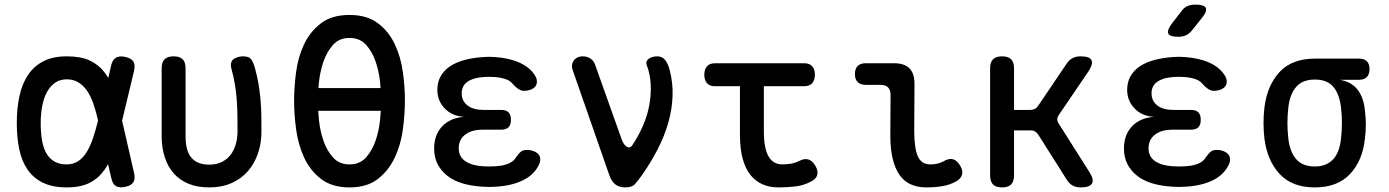

<svg xmlns="http://www.w3.org/2000/svg" viewBox="-20 -805 6040 835"><path d="M563 -53Q569 -27 560 -12.5Q551 2 525 7.5Q499 13 484 4Q469 -5 464 -31L450 -91Q442 -77 434 -66Q409 -30 370 -10Q331 10 270 10Q209 10 167.5 -10Q126 -30 100.5 -66.5Q75 -103 64 -154.5Q53 -206 53 -270Q53 -334 64.5 -387Q76 -440 101.5 -478.5Q127 -517 168.5 -538.5Q210 -560 270 -560Q331 -560 370 -542Q409 -524 434 -491Q443 -479 451 -466L463 -519Q469 -545 484 -554Q499 -563 525 -557.5Q551 -552 560 -537.5Q569 -523 563 -497L511 -280ZM406 -283Q397 -323 385.5 -355.5Q374 -388 358 -411Q342 -434 320.5 -447Q299 -460 270 -460Q241 -460 220 -445.5Q199 -431 185 -406Q171 -381 164 -346Q157 -311 157 -270Q157 -229 162.5 -196Q168 -163 181 -139.5Q194 -116 216 -103Q238 -90 270 -90Q299 -90 320.5 -104.5Q342 -119 357.5 -144.5Q373 -170 384.5 -204.5Q396 -239 406 -279Z M683 -508Q683 -535 696 -547.5Q709 -560 735 -560Q761 -560 774 -547.5Q787 -535 787 -508V-213Q787 -185 792 -162.5Q797 -140 809 -123.5Q821 -107 841 -98Q861 -89 890 -89Q923 -89 946.5 -101.5Q970 -114 984.5 -134Q999 -154 1006 -180Q1013 -206 1013 -233Q1013 -271 1012.5 -305Q1012 -339 1009.5 -372Q1007 -405 1001.5 -438Q996 -471 986 -508Q985 -512 984.5 -515Q984 -518 984 -521Q984 -543 1001.5 -551.5Q1019 -560 1037 -560Q1064 -560 1073.5 -545.5Q1083 -531 1089 -508Q1099 -472 1104.5 -438.5Q1110 -405 1113 -371.5Q1116 -338 1116.5 -304Q1117 -270 1117 -233Q1117 -182 1102 -138Q1087 -94 1058.5 -61Q1030 -28 987.5 -9Q945 10 890 10Q838 10 799.5 -6Q761 -22 735.5 -51Q710 -80 696.5 -121.5Q683 -163 683 -213Z M1500 10Q1424 10 1376.5 -26.5Q1329 -63 1303 -119Q1277 -175 1268 -241Q1259 -307 1259 -367Q1259 -425 1267.5 -490.5Q1276 -556 1302 -611.5Q1328 -667 1375.5 -703.5Q1423 -740 1500 -740Q1576 -740 1623.5 -704Q1671 -668 1697 -612.5Q1723 -557 1732 -492Q1741 -427 1741 -369Q1741 -308 1732 -241.5Q1723 -175 1696.5 -119Q1670 -63 1623 -26.5Q1576 10 1500 10ZM1500 -90Q1545 -90 1572 -120.5Q1599 -151 1613.5 -193.5Q1628 -236 1633 -284Q1635 -305 1636 -323H1364Q1365 -304 1367 -284Q1372 -236 1386.5 -193.5Q1401 -151 1428 -120.5Q1455 -90 1500 -90ZM1635 -422Q1634 -434 1633 -448Q1628 -495 1613.5 -537.5Q1599 -580 1572 -610Q1545 -640 1500 -640Q1455 -640 1428 -609.5Q1401 -579 1386.5 -536.5Q1372 -494 1367 -447Q1366 -434 1365 -422Z M2307 -476Q2315 -463 2315 -450.5Q2315 -438 2308.5 -429.5Q2302 -421 2289 -415.5Q2276 -410 2257 -410Q2251 -410 2245 -412.5Q2239 -415 2233.5 -418.5Q2228 -422 2222 -427.5Q2216 -433 2209 -441Q2199 -454 2178.5 -461Q2158 -468 2131 -470Q2118 -471 2106.5 -471Q2095 -471 2083 -470Q2038 -467 2013 -449.5Q1988 -432 1988 -399Q1988 -366 2013 -346.5Q2038 -327 2082 -327H2159Q2181 -327 2191.5 -316.5Q2202 -306 2202 -284Q2202 -262 2191.5 -251.5Q2181 -241 2159 -241H2079Q2031 -241 2003 -219.5Q1975 -198 1975 -160Q1975 -124 2003 -104.5Q2031 -85 2079 -82Q2093 -81 2107.5 -81Q2122 -81 2136 -82Q2169 -84 2191.5 -93.5Q2214 -103 2225 -122Q2230 -129 2235 -135Q2240 -141 2245 -145Q2250 -149 2256 -151Q2262 -153 2270 -153Q2288 -153 2301.5 -147.5Q2315 -142 2322 -133.5Q2329 -125 2329.5 -113Q2330 -101 2323 -87Q2302 -44 2253.5 -20.5Q2205 3 2136 7Q2122 8 2107.5 8Q2093 8 2079 7Q2030 4 1991.5 -7.5Q1953 -19 1925.5 -40.5Q1898 -62 1883 -91.5Q1868 -121 1868 -159Q1868 -218 1902.5 -255Q1937 -292 1998 -297Q1946 -300 1914 -333.5Q1882 -367 1882 -414Q1882 -448 1896.5 -473.5Q1911 -499 1937 -516.5Q1963 -534 2000 -544Q2037 -554 2083 -557Q2095 -558 2106.5 -558Q2118 -558 2131 -557Q2194 -553 2239.5 -532.5Q2285 -512 2307 -476Z M2630 -43 2470 -502Q2466 -514 2468 -524.5Q2470 -535 2476 -543Q2482 -551 2492 -555.5Q2502 -560 2514 -560Q2534 -560 2548.5 -550Q2563 -540 2569 -521L2684 -198Q2693 -174 2706.5 -166.5Q2720 -159 2729 -172Q2756 -212 2775.5 -256.5Q2795 -301 2803.5 -346.5Q2812 -392 2810 -436.5Q2808 -481 2793 -521Q2789 -531 2792 -538Q2795 -545 2802 -550Q2809 -555 2818.5 -557.5Q2828 -560 2838 -560Q2861 -560 2873.5 -543Q2886 -526 2892 -502Q2907 -446 2905 -388Q2903 -330 2886.5 -272Q2870 -214 2840.5 -156.5Q2811 -99 2771 -42Q2755 -20 2742 -5Q2729 10 2700 10Q2672 10 2655.5 -3.5Q2639 -17 2630 -43Z M3477 -530Q3501 -530 3512.5 -516.5Q3524 -503 3524 -480Q3524 -457 3512.5 -443.5Q3501 -430 3477 -430H3302V-234Q3302 -161 3322 -125.5Q3342 -90 3382 -90Q3401 -90 3419 -93Q3437 -96 3458 -106Q3480 -117 3497 -111Q3514 -105 3526 -84Q3539 -62 3534 -44Q3529 -26 3508 -16Q3477 1 3441.5 5.5Q3406 10 3365 10Q3327 10 3296 -3.5Q3265 -17 3243 -45Q3221 -73 3209.5 -116Q3198 -159 3198 -218V-430H3089Q3066 -430 3054.5 -443.5Q3043 -457 3043 -480Q3043 -503 3054.5 -516.5Q3066 -530 3090 -530Z M3956 -234Q3956 -161 3971.5 -125.5Q3987 -90 4026 -90Q4042 -90 4057.5 -93.5Q4073 -97 4088 -106Q4111 -118 4127.5 -111.5Q4144 -105 4156 -84Q4169 -62 4163.5 -44.5Q4158 -27 4138 -16Q4111 -1 4079 4.5Q4047 10 4009 10Q3971 10 3941.5 -3Q3912 -16 3892.5 -43.5Q3873 -71 3862.5 -113.5Q3852 -156 3852 -215L3853 -392Q3853 -414 3842 -425Q3831 -436 3809 -436H3745Q3722 -436 3710 -448Q3698 -460 3698 -483Q3698 -506 3710 -518Q3722 -530 3745 -530H3868Q3913 -530 3935 -508Q3957 -486 3957 -441Z M4338 10Q4312 10 4299 -2.5Q4286 -15 4286 -42V-508Q4286 -535 4299 -547.5Q4312 -560 4338 -560Q4364 -560 4377 -547.5Q4390 -535 4390 -508V-327H4462Q4472 -327 4480.5 -331.5Q4489 -336 4495 -345L4618 -527Q4629 -544 4644 -552Q4659 -560 4679 -560Q4718 -560 4726.5 -544Q4735 -528 4714 -495L4584 -304Q4578 -295 4578 -286Q4578 -277 4584 -268L4717 -58Q4739 -24 4729 -7Q4719 10 4680 10Q4660 10 4645 2Q4630 -6 4619 -24L4495 -220Q4489 -229 4481 -233.5Q4473 -238 4462 -238H4390V-42Q4390 -15 4377 -2.5Q4364 10 4338 10Z M5307 -476Q5315 -463 5315 -450.5Q5315 -438 5308.5 -429.5Q5302 -421 5289 -415.5Q5276 -410 5257 -410Q5251 -410 5245 -412.5Q5239 -415 5233.5 -418.5Q5228 -422 5222 -427.5Q5216 -433 5209 -441Q5199 -454 5178.5 -461Q5158 -468 5131 -470Q5118 -471 5106.5 -471Q5095 -471 5083 -470Q5038 -467 5013 -449.5Q4988 -432 4988 -399Q4988 -366 5013 -346.5Q5038 -327 5082 -327H5159Q5181 -327 5191.5 -316.5Q5202 -306 5202 -284Q5202 -262 5191.5 -251.5Q5181 -241 5159 -241H5079Q5031 -241 5003 -219.5Q4975 -198 4975 -160Q4975 -124 5003 -104.5Q5031 -85 5079 -82Q5093 -81 5107.5 -81Q5122 -81 5136 -82Q5169 -84 5191.5 -93.5Q5214 -103 5225 -122Q5230 -129 5235 -135Q5240 -141 5245 -145Q5250 -149 5256 -151Q5262 -153 5270 -153Q5288 -153 5301.5 -147.5Q5315 -142 5322 -133.5Q5329 -125 5329.5 -113Q5330 -101 5323 -87Q5302 -44 5253.5 -20.5Q5205 3 5136 7Q5122 8 5107.5 8Q5093 8 5079 7Q5030 4 4991.5 -7.5Q4953 -19 4925.5 -40.5Q4898 -62 4883 -91.5Q4868 -121 4868 -159Q4868 -218 4902.5 -255Q4937 -292 4998 -297Q4946 -300 4914 -333.5Q4882 -367 4882 -414Q4882 -448 4896.5 -473.5Q4911 -499 4937 -516.5Q4963 -534 5000 -544Q5037 -554 5083 -557Q5095 -558 5106.5 -558Q5118 -558 5131 -557Q5194 -553 5239.5 -532.5Q5285 -512 5307 -476ZM5164 -673Q5152 -658 5137.5 -651.5Q5123 -645 5105 -645Q5068 -645 5061 -658.5Q5054 -672 5076 -702L5117 -755Q5129 -772 5144 -778.5Q5159 -785 5179 -785Q5217 -785 5224 -770.5Q5231 -756 5207 -727Z M5890 -458H5806Q5857 -450 5884 -415Q5911 -380 5916 -324Q5920 -294 5920 -263.5Q5920 -233 5916 -202Q5906 -107 5851.5 -48.5Q5797 10 5698 10Q5599 10 5545 -48.5Q5491 -107 5479 -202Q5475 -236 5475 -270Q5475 -304 5479 -338Q5491 -434 5545 -492Q5599 -550 5698 -550H5890Q5913 -550 5924.5 -538.5Q5936 -527 5936 -504Q5936 -482 5924.5 -470Q5913 -458 5890 -458ZM5698 -81Q5725 -81 5745 -89.5Q5765 -98 5779 -113.5Q5793 -129 5801 -151.5Q5809 -174 5812 -202Q5816 -236 5816 -270Q5816 -304 5812 -338Q5805 -396 5778.5 -427.5Q5752 -459 5698 -459Q5644 -459 5616.5 -426.5Q5589 -394 5583 -338Q5579 -304 5579 -270Q5579 -236 5583 -202Q5589 -146 5616.5 -113.5Q5644 -81 5698 -81Z"/></svg>

Font: Maple Mono Medium
Style: Regular
Weight: 500
Monospace: yes
Designer: subframe7536
Version: Version 7.000